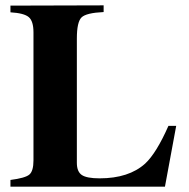

<svg xmlns="http://www.w3.org/2000/svg" viewBox="-20 -697 707 717"><path d="M638 -227 596 0H19V-25Q74 -32 89.5 -45Q105 -58 105 -98V-576Q105 -618 87.5 -633Q70 -648 19 -651V-676L367 -677V-652Q302 -649 284.5 -632Q267 -615 267 -553V-89Q267 -56 285.5 -43.5Q304 -31 352 -31Q461 -31 522 -86Q564 -125 609 -227Z"/></svg>

Font: STIX
Style: Bold
Weight: 700
Designer: MicroPress Inc., with final additions and corrections provided by Coen Hoffman, Elsevier (retired)
Version: Version 1.1.1